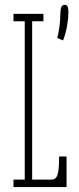

<svg xmlns="http://www.w3.org/2000/svg" viewBox="-20 -756 318 776"><path d="M211.5 -602.5Q217 -624.5 220.5 -650Q224 -675.5 224 -700Q224 -717.5 227.8 -727Q231.5 -736.5 241 -736.5Q251 -736.5 253.8 -728Q256.5 -719.5 256.5 -705Q256.5 -684.5 251.5 -653.8Q246.5 -623 235 -592.5ZM34.5 0V-30H80V-670H34.5V-700H155.5V-670H110V-30H186.5Q198 -30 205 -36.5Q212 -43 215.5 -63Q219 -83 219 -123.5H249V0Z"/></svg>

Font: Imbue Thin
Style: Regular
Weight: 100
Designer: Tyler Finck
Foundry: Etcetera Type Company
Version: Version 1.102